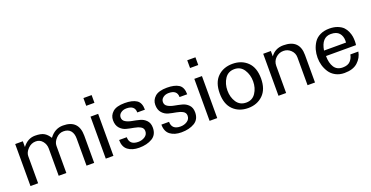

<svg xmlns="http://www.w3.org/2000/svg" viewBox="-28 -1241 3606 1867"><g transform="rotate(-20 1775.0 -308.0)"><path d="M718.8 0H639.6V-281.2Q639.6 -332 615.2 -361.3Q590.8 -390.6 542 -390.6Q497.1 -390.6 463.9 -355Q430.7 -319.3 430.7 -281.2V0H351.6V-281.2Q351.6 -325.2 324.7 -357.9Q297.9 -390.6 255.9 -390.6Q208 -390.6 173.3 -354.5Q138.7 -318.4 138.7 -281.2V0H59.6V-434.6H138.7V-375Q191.4 -445.3 267.6 -445.3Q327.1 -445.3 358.9 -427.7Q390.6 -410.2 416 -369.1Q471.7 -445.3 556.6 -445.3Q718.8 -445.3 718.8 -281.2Z M918 0H838.9V-434.6H918ZM920.9 -547.9H835.9V-627.9H920.9Z M1372.1 -127Q1372.1 -53.7 1317.4 -21Q1262.7 11.7 1181.6 11.7Q1110.4 11.7 1066.4 -21.5Q1022.5 -54.7 1022.5 -126H1101.6Q1102.5 -44.9 1192.4 -44.9Q1231.4 -44.9 1261.7 -64.9Q1292 -85 1292 -121.1Q1292 -151.4 1265.1 -166.5Q1238.3 -181.6 1200.2 -188Q1162.1 -194.3 1124 -204.1Q1085.9 -213.9 1059.1 -244.1Q1032.2 -274.4 1032.2 -326.2Q1032.2 -376 1070.8 -410.6Q1109.4 -445.3 1195.3 -445.3Q1273.4 -445.3 1316.4 -418Q1359.4 -390.6 1359.4 -317.4H1280.3Q1280.3 -390.6 1193.4 -390.6Q1159.2 -390.6 1135.3 -372.6Q1111.3 -354.5 1111.3 -326.2Q1111.3 -295.9 1138.2 -279.8Q1165 -263.7 1203.6 -256.8Q1242.2 -250 1280.3 -240.2Q1318.4 -230.5 1345.2 -202.6Q1372.1 -174.8 1372.1 -127Z M1809.6 -127Q1809.6 -53.7 1754.9 -21Q1700.2 11.7 1619.1 11.7Q1547.9 11.7 1503.9 -21.5Q1460 -54.7 1460 -126H1539.1Q1540 -44.9 1629.9 -44.9Q1668.9 -44.9 1699.2 -64.9Q1729.5 -85 1729.5 -121.1Q1729.5 -151.4 1702.6 -166.5Q1675.8 -181.6 1637.7 -188Q1599.6 -194.3 1561.5 -204.1Q1523.4 -213.9 1496.6 -244.1Q1469.7 -274.4 1469.7 -326.2Q1469.7 -376 1508.3 -410.6Q1546.9 -445.3 1632.8 -445.3Q1710.9 -445.3 1753.9 -418Q1796.9 -390.6 1796.9 -317.4H1717.8Q1717.8 -390.6 1630.9 -390.6Q1596.7 -390.6 1572.8 -372.6Q1548.8 -354.5 1548.8 -326.2Q1548.8 -295.9 1575.7 -279.8Q1602.5 -263.7 1641.1 -256.8Q1679.7 -250 1717.8 -240.2Q1755.9 -230.5 1782.7 -202.6Q1809.6 -174.8 1809.6 -127Z M1992.2 0H1913.1V-434.6H1992.2ZM1995.1 -547.9H1910.2V-627.9H1995.1Z M2310.5 -390.6Q2245.1 -390.6 2210.9 -338.4Q2176.8 -286.1 2176.8 -216.8Q2176.8 -147.5 2210.9 -96.2Q2245.1 -44.9 2310.5 -44.9Q2374 -44.9 2408.2 -96.7Q2442.4 -148.4 2442.4 -216.8Q2442.4 -285.2 2408.2 -337.9Q2374 -390.6 2310.5 -390.6ZM2524.4 -216.8Q2524.4 -105.5 2463.9 -46.9Q2403.3 11.7 2310.5 11.7Q2215.8 11.7 2156.2 -46.9Q2096.7 -105.5 2096.7 -216.8Q2096.7 -329.1 2156.2 -387.2Q2215.8 -445.3 2310.5 -445.3Q2404.3 -445.3 2464.4 -387.2Q2524.4 -329.1 2524.4 -216.8Z M3003.9 0H2926.8V-288.1Q2926.8 -332 2895 -362.8Q2863.3 -393.6 2819.3 -393.6Q2772.5 -393.6 2738.8 -361.3Q2705.1 -329.1 2705.1 -281.2V0H2626V-434.6H2705.1V-378.9Q2752 -445.3 2836.9 -445.3Q3003.9 -445.3 3003.9 -285.2Z M3419.9 -261.7Q3420.9 -268.6 3420.9 -281.2Q3420.9 -329.1 3394 -359.9Q3367.2 -390.6 3308.6 -390.6Q3212.9 -390.6 3192.4 -261.7ZM3502.9 -138.7Q3492.2 -76.2 3443.8 -32.2Q3395.5 11.7 3306.6 11.7Q3254.9 11.7 3215.3 -9.8Q3175.8 -31.2 3153.3 -65.9Q3130.9 -100.6 3120.1 -138.7Q3109.4 -176.8 3109.4 -216.8Q3109.4 -259.8 3120.1 -298.3Q3130.9 -336.9 3153.3 -371.1Q3175.8 -405.3 3216.8 -425.3Q3257.8 -445.3 3312.5 -445.3Q3361.3 -445.3 3397.9 -430.7Q3434.6 -416 3454.6 -395Q3474.6 -374 3486.8 -345.2Q3499 -316.4 3502.4 -293.5Q3505.9 -270.5 3505.9 -246.1Q3505.9 -223.6 3502.9 -205.1H3192.4Q3192.4 -132.8 3220.7 -88.9Q3249 -44.9 3308.6 -44.9Q3362.3 -44.9 3388.2 -73.2Q3414.1 -101.6 3419.9 -138.7Z"/></g></svg>

Font: Padauk
Style: Regular
Weight: 400
Designer: Debbi Hosken
Foundry: SIL
Version: Version 3.003; ttfautohint (v1.8.2) -l 8 -r 50 -G 200 -x 14 